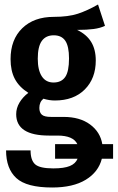

<svg xmlns="http://www.w3.org/2000/svg" viewBox="-20 -617 523 854"><path d="M483 89H433Q418 148 361.5 182.5Q305 217 212 217Q98 217 52.5 175Q7 133 7 52H116Q116 96 136.5 114Q157 132 217 132Q265 132 290.5 121.5Q316 111 325 89H225V24H324Q306 -14 236 -14H198Q52 -14 52 -109Q52 -136 66.5 -160.5Q81 -185 106 -204Q65 -230 46 -266Q27 -302 27 -354Q27 -441 79 -491.5Q131 -542 219 -542Q284 -542 326.5 -556Q369 -570 416 -597L447 -502Q426 -492 396.5 -488Q367 -484 323 -484Q365 -464 385.5 -430.5Q406 -397 406 -348Q406 -268 357 -219Q308 -170 224 -170Q199 -170 173 -178Q155 -163 155 -137Q155 -117 166 -107Q177 -97 207 -97H263Q335 -97 380.5 -63.5Q426 -30 435 24H483ZM148 -356Q148 -305 166 -277.5Q184 -250 218 -250Q253 -250 270 -274.5Q287 -299 287 -357Q287 -411 270.5 -435.5Q254 -460 219 -460Q184 -460 166 -435Q148 -410 148 -356Z"/></svg>

Font: Fira Sans Extra Condensed Medium
Style: Regular
Weight: 500
Width: 1
Designer: Carrois Corporate & Edenspiekermann AG
Foundry: Carrois Corporate GbR & Edenspiekermann AG
Version: Version 4.203